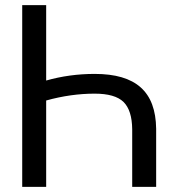

<svg xmlns="http://www.w3.org/2000/svg" viewBox="-20 -731 719 751"><path d="M160.6 0V-337.9C225.6 -356 289.1 -364.7 350.1 -364.7C403.3 -364.7 440.9 -354 463.4 -332C485.4 -310.1 496.6 -274.4 497.1 -225.1V0H590.8V-227.5C588.9 -372.6 511.7 -441.9 350.1 -441.9C284.2 -441.9 220.7 -433.1 160.6 -416V-710.9H66.9V0Z"/></svg>

Font: Roboto
Style: Regular
Weight: 400
Designer: Google
Version: Version 2.137; 2017